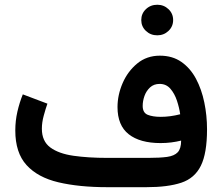

<svg xmlns="http://www.w3.org/2000/svg" viewBox="-20 -777 922 797"><path d="M566.4 -693.8Q566.4 -720.7 585.7 -739Q605 -757.3 632.8 -757.3Q660.2 -757.3 679.4 -739Q698.7 -720.7 698.7 -693.8Q698.7 -667 679.4 -648.7Q660.2 -630.4 632.8 -630.4Q605 -630.4 585.7 -648.7Q566.4 -667 566.4 -693.8ZM731.9 -193.4Q712.4 -188.5 690.9 -185.8Q669.4 -183.1 646.5 -183.1Q561 -183.1 514.4 -219.7Q467.8 -256.3 467.8 -332.5Q467.8 -382.8 489 -431.9Q510.3 -481 549.6 -513.4Q588.9 -545.9 643.6 -545.9Q695.8 -545.9 732.9 -520Q770 -494.1 793.5 -450.2Q816.9 -406.2 828.1 -351.8Q839.4 -297.4 839.4 -240.2Q839.4 -140.6 813.7 -88.9Q788.1 -37.1 732.7 -18.6Q677.2 0 587.4 0H425.3Q308.1 0 222.4 -20.3Q136.7 -40.5 90.1 -91.8Q43.5 -143.1 43.5 -235.4Q43.5 -275.4 52.2 -313.5Q61 -351.6 74.7 -385.3L176.8 -346.7Q168.9 -324.2 161.4 -296.4Q153.8 -268.6 153.8 -242.7Q153.8 -190.9 188.7 -165Q223.6 -139.2 284.9 -130.4Q346.2 -121.6 425.3 -121.6H595.7Q643.6 -121.6 673.6 -125.7Q703.6 -129.9 717.8 -145Q731.9 -160.2 731.9 -193.4ZM647.5 -292Q686 -292 728 -302.7Q724.1 -330.1 714.4 -359.4Q704.6 -388.7 687.3 -408.7Q669.9 -428.7 642.6 -428.7Q618.7 -428.7 603 -414.3Q587.4 -399.9 579.8 -378.9Q572.3 -357.9 572.3 -337.4Q572.3 -309.1 593 -300.5Q613.8 -292 647.5 -292Z"/></svg>

Font: Vazirmatn RD FD SemiBold
Style: Regular
Weight: 600
Designer: Saber Rastikerdar
Foundry: Saber Rastikerdar
Version: Version 33.003